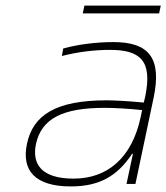

<svg xmlns="http://www.w3.org/2000/svg" viewBox="-20 -660 597 689"><path d="M387 -509C327 -509 261 -501 207 -486L202 -459C260 -474 320 -481 374 -481C483 -481 528 -443 501 -313L496 -292C432 -298 385 -300 362 -300C182 -300 99 -248 77 -145C56 -48 106 9 234 9C333 9 399 -25 454 -108H457L434 0H466L531 -308C562 -453 513 -509 387 -509ZM109 -143C129 -235 205 -273 356 -273C392 -273 441 -270 490 -265L485 -241C454 -93 365 -19 244 -19C129 -19 94 -71 109 -143ZM277 -612H551L557 -640H283Z"/></svg>

Font: LT Wave Text Thin Italic
Style: Regular
Weight: 100
Designer: Daniel Lyons
Version: Version 2.5 (Glyphs App)